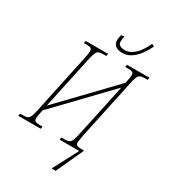

<svg xmlns="http://www.w3.org/2000/svg" viewBox="-291 -1059 1222 1391"><g transform="rotate(30 320.0 -363.5)"><path d="M401 -771Q323 -771 323 -836Q323 -842 324.5 -853Q326 -864 330 -878L357 -882Q350 -861 350 -838Q350 -814 367.5 -805.5Q385 -797 403 -797Q439 -797 468 -817.5Q497 -838 519.5 -870Q542 -902 557 -937L578 -926Q560 -888 534 -852Q508 -816 474.5 -793.5Q441 -771 401 -771ZM377 210 487 0H323L327 -20H352Q377 -20 390 -26Q403 -32 411 -50.5Q419 -69 427 -108L522 -551L110 -122L107 -108Q98 -69 98 -51Q98 -32 108.5 -26Q119 -20 144 -20H169L165 0H-23L-19 -20H4Q29 -20 42.5 -26Q56 -32 63.5 -51Q71 -70 79 -108L185 -606Q189 -626 191.5 -639.5Q194 -653 194 -663Q194 -683 183.5 -688.5Q173 -694 148 -694H125L129 -714H317L313 -694H288Q263 -694 250 -688.5Q237 -683 229.5 -664Q222 -645 213 -606L119 -167L531 -596L533 -606Q537 -626 539.5 -639.5Q542 -653 542 -663Q542 -683 531.5 -688.5Q521 -694 496 -694H471L475 -714H663L659 -694H636Q611 -694 597.5 -688Q584 -682 576.5 -663.5Q569 -645 561 -606L455 -108Q449 -75 446.5 -55.5Q444 -36 454 -28Q464 -20 492 -20H515L513 -12L411 210Z"/></g></svg>

Font: Noto Serif ExtraCondensed Thin
Style: Italic
Weight: 100
Width: 2
Italic angle: -12°
Designer: Monotype Design Team
Foundry: Monotype Imaging Inc.
Version: Version 2.013